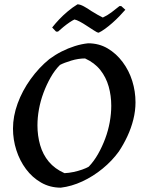

<svg xmlns="http://www.w3.org/2000/svg" viewBox="-20 -855 665 887"><path d="M261 12Q211 12 170 -11.5Q129 -35 100 -74Q71 -113 55.5 -161.5Q40 -210 40 -261Q40 -318 61.5 -377Q83 -436 121.5 -489.5Q160 -543 208 -582Q235 -602 264.5 -617Q294 -632 325.5 -642Q357 -652 387 -655Q437 -655 477 -631.5Q517 -608 546.5 -568.5Q576 -529 591 -481Q606 -433 606 -382Q606 -343 596 -303Q586 -263 568.5 -225.5Q551 -188 529 -155Q498 -112 454 -76Q410 -40 360.5 -17Q311 6 261 12ZM278 -55Q299 -56 320 -60.5Q341 -65 359.5 -71.5Q378 -78 390 -85Q414 -110 433 -143.5Q452 -177 466 -214.5Q480 -252 487 -291Q494 -330 494 -366Q494 -413 482 -455.5Q470 -498 443.5 -531.5Q417 -565 373 -585Q342 -585 309 -575Q276 -565 257 -555Q233 -531 214 -497.5Q195 -464 181 -426.5Q167 -389 160 -350.5Q153 -312 153 -276Q153 -228 165.5 -184.5Q178 -141 205.5 -108Q233 -75 278 -55ZM239 -709 221 -728Q236 -747 253.5 -765.5Q271 -784 293 -802.5Q315 -821 338 -835Q350 -835 367.5 -825.5Q385 -816 402 -804Q416 -795 430.5 -787Q445 -779 455 -774Q475 -783 495 -798Q515 -813 532 -827H540L559 -810Q547 -796 531.5 -780Q516 -764 499 -749Q482 -734 465.5 -722Q449 -710 436 -704Q429 -704 413 -715Q397 -726 379 -737Q364 -747 349 -755Q334 -763 324 -765Q315 -761 301 -751.5Q287 -742 273 -730.5Q259 -719 248 -709Z"/></svg>

Font: Labrada Medium
Style: Italic
Weight: 500
Italic angle: -7°
Designer: Mercedes Jáuregui
Foundry: Omnibus-Type Team
Version: Version 1.000